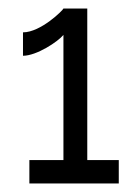

<svg xmlns="http://www.w3.org/2000/svg" viewBox="-20 -831 320 451"><path d="M185 -455V-811H129C129 -808 76 -755 34 -755V-700C66 -700 116 -733 129 -749V-455H49V-400H259V-455Z"/></svg>

Font: Raleway Med
Style: Regular
Weight: 500
Designer: Matt McInerney, Pablo Impallari, Rodrigo Fuenzalida
Foundry: Matt McInerney, Pablo Impallari, Rodrigo Fuenzalida
Version: Version 3.00 July 28, 2015